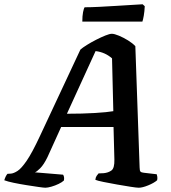

<svg xmlns="http://www.w3.org/2000/svg" viewBox="-61 -878 798 898"><path d="M151 0Q144 0 119.5 -3.5Q95 -7 63.5 -12Q32 -17 3 -23Q-26 -29 -41 -35Q-38 -45 -34 -53Q-30 -61 -26 -65L-10 -66Q3 -67 21 -78.5Q39 -90 64 -126.5Q89 -163 125 -240L315 -646Q325 -655 345 -667.5Q365 -680 388.5 -692Q412 -704 432 -712Q452 -720 462 -720Q474 -720 495.5 -711Q517 -702 538 -689Q559 -676 572 -662L592 -95Q592 -79 596.5 -75Q601 -71 612 -70L672 -63Q673 -60 674.5 -52.5Q676 -45 674 -35Q659 -22 632 -11Q605 0 588 0Q578 0 549.5 -4.5Q521 -9 486.5 -15Q452 -21 423 -27Q394 -33 385 -37Q386 -48 391 -55.5Q396 -63 400 -67L424 -68Q445 -70 460 -80.5Q475 -91 474 -132L470 -284H225L161 -143Q144 -108 127 -91Q110 -74 102 -72L234 -61Q241 -51 238 -34Q230 -26 213.5 -18Q197 -10 179.5 -5Q162 0 151 0ZM252 -346Q325 -346 383 -349.5Q441 -353 469 -358L463 -605Q430 -634 386 -639ZM324 -777Q324 -804 327.5 -821.5Q331 -839 335 -844Q364 -844 403 -846Q442 -848 482.5 -850.5Q523 -853 556 -855Q589 -857 606 -858L616 -849Q615 -825 611.5 -805Q608 -785 605 -777Z"/></svg>

Font: Texturina 72pt 72pt Regular
Style: Bold Italic
Weight: 700
Italic angle: -11°
Designer: Guillermo Torres Carreño
Foundry: Omnibus-Type
Version: Version 1.002; ttfautohint (v1.8.3)